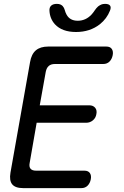

<svg xmlns="http://www.w3.org/2000/svg" viewBox="-20 -970 640 990"><path d="M185 -427H440Q460 -427 470.5 -414.5Q481 -402 477 -382Q474 -362 459 -349.5Q444 -337 424 -337H169L133 -130Q129 -110 137.5 -100Q146 -90 166 -90H415Q435 -90 443.5 -77.5Q452 -65 448 -45Q444 -25 431.5 -12.5Q419 0 399 0H100Q59 0 43 -19.5Q27 -39 34 -80L135 -650Q142 -691 165 -710.5Q188 -730 229 -730H528Q548 -730 556.5 -717.5Q565 -705 561 -685Q557 -665 544.5 -652.5Q532 -640 512 -640H263Q243 -640 231.5 -630Q220 -620 216 -600ZM235 -915Q234 -932 244 -941Q254 -950 273 -950Q284 -950 291 -947Q298 -944 303 -939Q311 -930 314 -918Q317 -906 323 -895Q340 -863 381 -863Q422 -863 452 -895Q461 -905 468.5 -916.5Q476 -928 486 -937Q494 -943 502 -946.5Q510 -950 522 -950Q541 -950 547.5 -941Q554 -932 547 -915Q531 -874 495 -845Q444 -805 372 -805Q300 -805 263 -845Q237 -874 235 -915Z"/></svg>

Font: Maple Mono NL
Style: Italic
Weight: 400
Italic angle: -10°
Monospace: yes
Designer: subframe7536
Version: Version 7.000